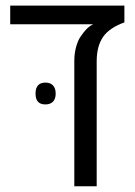

<svg xmlns="http://www.w3.org/2000/svg" viewBox="-20 -650 471 670"><path d="M239.3 0V-437Q239.3 -463.9 245.8 -487.1Q252.4 -510.3 262.2 -523.9Q273.4 -540 282.7 -549.3Q292 -558.6 305.2 -565.4H15.6V-630.4H414.1V-571.8Q389.2 -563 370.1 -550.3Q351.1 -537.6 340.3 -522Q317.4 -489.7 317.4 -436V0ZM138.2 -285.6Q104 -285.6 104 -323.2Q104 -342.8 112.8 -352.3Q121.6 -361.8 138.2 -361.8Q155.8 -361.8 165 -351.8Q174.3 -341.8 174.3 -323.2Q174.3 -305.2 165 -295.4Q155.8 -285.6 138.2 -285.6Z"/></svg>

Font: Open Sans SemiCondensed
Style: Regular
Weight: 400
Width: 4
Designer: Monotype Design Team
Foundry: Monotype Imaging Inc.
Version: Version 3.000